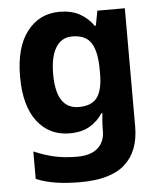

<svg xmlns="http://www.w3.org/2000/svg" viewBox="-55 -604 742 891"><g transform="rotate(-5 316.0 -158.0)"><path d="M255 -556Q311 -556 349.5 -534.5Q388 -513 413 -477H418L431 -546H559V4Q559 120 492 180Q425 240 285 240Q222 240 172 232.5Q122 225 78 207V79Q124 99 171 110Q218 121 280 121Q342 121 375 92Q408 63 408 12V-3Q408 -15 409.5 -35Q411 -55 413 -70H408Q385 -34 347.5 -12Q310 10 254 10Q159 10 103 -63Q47 -136 47 -272Q47 -408 104 -482Q161 -556 255 -556ZM304 -437Q254 -437 227.5 -394Q201 -351 201 -270Q201 -108 307 -108Q367 -108 392.5 -143Q418 -178 418 -252V-274Q418 -356 392.5 -396.5Q367 -437 304 -437Z"/></g></svg>

Font: Noto Sans Cherokee
Style: Bold
Weight: 700
Designer: Monotype Design Team
Foundry: Monotype Imaging Inc.
Version: Version 2.001; ttfautohint (v1.8.4.7-5d5b)